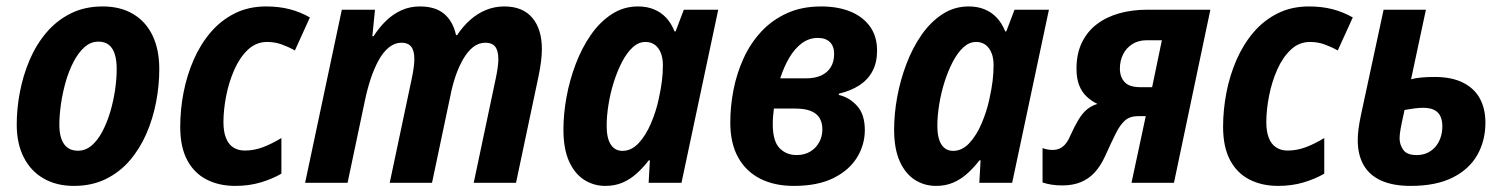

<svg xmlns="http://www.w3.org/2000/svg" viewBox="-20 -576 4752 605"><path d="M212.9 9.8Q158.2 9.8 117.7 -13.4Q77.1 -36.6 54.9 -80.1Q32.7 -123.5 32.7 -183.6Q32.7 -233.9 42.7 -286.1Q52.7 -338.4 73.2 -386.7Q93.8 -435.1 126 -473.1Q158.2 -511.2 202.4 -533.4Q246.6 -555.7 303.7 -555.7Q358.9 -555.7 398.9 -532.2Q439 -508.8 460.4 -464.6Q481.9 -420.4 481.9 -358.4Q481.9 -306.6 471.9 -254.4Q461.9 -202.1 441.2 -154.5Q420.4 -106.9 388.7 -70.1Q356.9 -33.2 313 -11.7Q269 9.8 212.9 9.8ZM226.1 -101.1Q249 -101.1 268.1 -116.9Q287.1 -132.8 301.8 -160.2Q316.4 -187.5 326.7 -221.2Q336.9 -254.9 342.3 -290.5Q347.7 -326.2 347.7 -358.9Q347.7 -384.8 342 -404.1Q336.4 -423.3 323.7 -434.1Q311 -444.8 290 -444.8Q265.6 -444.8 245.8 -427Q226.1 -409.2 211.2 -380.1Q196.3 -351.1 186.5 -316.4Q176.8 -281.7 171.9 -246.8Q167 -211.9 167 -183.1Q167 -143.6 181.6 -122.3Q196.3 -101.1 226.1 -101.1Z M721.2 9.8Q669.9 9.8 630.6 -10.5Q591.3 -30.8 569.6 -72Q547.9 -113.3 547.9 -176.3Q547.9 -230 558.3 -284.2Q568.8 -338.4 590.1 -387.2Q611.3 -436 643.6 -473.9Q675.8 -511.7 719.5 -533.7Q763.2 -555.7 818.4 -555.7Q859.4 -555.7 893.1 -546.9Q926.8 -538.1 956.5 -521L909.2 -417Q889.2 -428.2 867.7 -436Q846.2 -443.8 821.8 -443.8Q787.1 -443.8 761.2 -419.4Q735.4 -395 718.3 -356.2Q701.2 -317.4 692.6 -273.4Q684.1 -229.5 684.1 -190.9Q684.1 -161.6 691.9 -141.6Q699.7 -121.6 714.8 -111.6Q730 -101.6 751.5 -101.6Q780.3 -101.6 808.3 -112.1Q836.4 -122.6 866.7 -141.1V-28.8Q838.4 -12.2 801.5 -1.2Q764.6 9.8 721.2 9.8Z M941.4 0 1057.1 -545.4H1161.6L1153.3 -461.9H1157.2Q1175.3 -490.2 1197.3 -511.2Q1219.2 -532.2 1245.6 -543.9Q1272 -555.7 1303.2 -555.7Q1351.6 -555.7 1379.4 -532.5Q1407.2 -509.3 1417 -465.3H1420.4Q1438.5 -492.7 1461.2 -512.9Q1483.9 -533.2 1511 -544.4Q1538.1 -555.7 1568.8 -555.7Q1627 -555.7 1657.2 -520Q1687.5 -484.4 1687.5 -420.9Q1687.5 -403.8 1684.8 -382.1Q1682.1 -360.4 1677.2 -336.9L1606 0H1472.7L1541.5 -325.7Q1545.4 -343.8 1547.9 -360.4Q1550.3 -377 1550.3 -389.6Q1550.3 -416.5 1540.3 -429Q1530.3 -441.4 1509.8 -441.4Q1488.3 -441.4 1470.9 -427.7Q1453.6 -414.1 1439.7 -390.1Q1425.8 -366.2 1415.5 -336.2Q1405.3 -306.2 1398.9 -272.9L1341.3 0H1208L1277.3 -327.6Q1281.2 -345.7 1283.4 -361.8Q1285.6 -377.9 1285.6 -390.1Q1285.6 -416.5 1275.6 -429Q1265.6 -441.4 1245.6 -441.4Q1223.6 -441.4 1205.3 -426.5Q1187 -411.6 1172.9 -385.7Q1158.7 -359.9 1147.9 -327.1Q1137.2 -294.4 1129.9 -259.3L1075.2 0Z M1887.2 9.8Q1850.6 9.8 1820.6 -9.5Q1790.5 -28.8 1772.9 -68.1Q1755.4 -107.4 1755.4 -168Q1755.4 -216.8 1765.1 -270.3Q1774.9 -323.7 1794.2 -374.5Q1813.5 -425.3 1841.8 -466.1Q1870.1 -506.8 1907.5 -531.2Q1944.8 -555.7 1990.2 -555.7Q2018.6 -555.7 2040.5 -546.6Q2062.5 -537.6 2078.9 -520.3Q2095.2 -502.9 2105.5 -477.1H2108.9L2134.8 -545.4H2243.2L2127.4 0H2023.9L2027.8 -70.8H2024.4Q2005.9 -46.9 1985.6 -28.8Q1965.3 -10.7 1941.4 -0.5Q1917.5 9.8 1887.2 9.8ZM1941.4 -100.6Q1969.7 -100.6 1992.4 -125Q2015.1 -149.4 2031.2 -187.3Q2047.4 -225.1 2055.7 -264.2Q2063 -297.4 2065.9 -322.3Q2068.8 -347.2 2068.8 -370.6Q2068.8 -403.8 2054.2 -423.8Q2039.6 -443.8 2013.7 -443.8Q1992.2 -443.8 1973.6 -426.8Q1955.1 -409.7 1940.2 -381.1Q1925.3 -352.5 1914.3 -317.9Q1903.3 -283.2 1897.5 -247.1Q1891.6 -210.9 1891.6 -179.7Q1891.6 -140.6 1904.5 -120.6Q1917.5 -100.6 1941.4 -100.6Z M2481 9.8Q2420.4 9.8 2375.5 -12.9Q2330.6 -35.6 2305.9 -80.1Q2281.2 -124.5 2281.2 -189.9Q2281.2 -241.7 2291.5 -293.9Q2301.8 -346.2 2323.5 -393.3Q2345.2 -440.4 2379.2 -476.8Q2413.1 -513.2 2460 -534.4Q2506.8 -555.7 2567.4 -555.7Q2620.1 -555.7 2659.7 -539.6Q2699.2 -523.4 2721.4 -492.4Q2743.7 -461.4 2743.7 -416.5Q2743.7 -378.9 2729.2 -351.8Q2714.8 -324.7 2688.2 -307.4Q2661.6 -290 2623.5 -280.8L2623 -276.9Q2656.7 -269 2680.9 -242.2Q2705.1 -215.3 2705.1 -166Q2705.1 -120.1 2680.7 -80.1Q2656.2 -40 2606.7 -15.1Q2557.1 9.8 2481 9.8ZM2490.2 -87.4Q2514.6 -87.4 2532.7 -98.1Q2550.8 -108.9 2561 -127.2Q2571.3 -145.5 2571.3 -168.5Q2571.3 -189.5 2562.5 -204.1Q2553.7 -218.8 2534.9 -226.3Q2516.1 -233.9 2486.3 -233.9H2418.5Q2417 -221.2 2416 -209.7Q2415 -198.2 2415 -185.1Q2415 -131.3 2436.3 -109.4Q2457.5 -87.4 2490.2 -87.4ZM2438.5 -329.1H2519Q2547.9 -329.1 2567.6 -338.1Q2587.4 -347.2 2597.9 -364.5Q2608.4 -381.8 2608.4 -406.2Q2608.4 -430.2 2595 -443.4Q2581.5 -456.5 2557.6 -456.5Q2529.3 -456.5 2506.8 -439.9Q2484.4 -423.3 2467.3 -394.5Q2450.2 -365.7 2438.5 -329.1Z M2929.2 9.8Q2892.6 9.8 2862.5 -9.5Q2832.5 -28.8 2814.9 -68.1Q2797.4 -107.4 2797.4 -168Q2797.4 -216.8 2807.1 -270.3Q2816.9 -323.7 2836.2 -374.5Q2855.5 -425.3 2883.8 -466.1Q2912.1 -506.8 2949.5 -531.2Q2986.8 -555.7 3032.2 -555.7Q3060.5 -555.7 3082.5 -546.6Q3104.5 -537.6 3120.8 -520.3Q3137.2 -502.9 3147.5 -477.1H3150.9L3176.8 -545.4H3285.2L3169.4 0H3065.9L3069.8 -70.8H3066.4Q3047.9 -46.9 3027.6 -28.8Q3007.3 -10.7 2983.4 -0.5Q2959.5 9.8 2929.2 9.8ZM2983.4 -100.6Q3011.7 -100.6 3034.4 -125Q3057.1 -149.4 3073.2 -187.3Q3089.4 -225.1 3097.7 -264.2Q3105 -297.4 3107.9 -322.3Q3110.8 -347.2 3110.8 -370.6Q3110.8 -403.8 3096.2 -423.8Q3081.5 -443.8 3055.7 -443.8Q3034.2 -443.8 3015.6 -426.8Q2997.1 -409.7 2982.2 -381.1Q2967.3 -352.5 2956.3 -317.9Q2945.3 -283.2 2939.5 -247.1Q2933.6 -210.9 2933.6 -179.7Q2933.6 -140.6 2946.5 -120.6Q2959.5 -100.6 2983.4 -100.6Z M3327.1 8.3Q3307.6 8.3 3292 5.6Q3276.4 2.9 3265.1 -1V-109.4Q3271.5 -106.9 3279.8 -105.2Q3288.1 -103.5 3296.4 -103.5Q3309.6 -103.5 3319.8 -108.4Q3330.1 -113.3 3338.1 -123.3Q3346.2 -133.3 3352.5 -148.4Q3366.2 -178.7 3378.2 -198.5Q3390.1 -218.3 3404.3 -230.5Q3418.5 -242.7 3438 -248.5Q3418.9 -257.8 3404.1 -271.7Q3389.2 -285.6 3380.6 -307.1Q3372.1 -328.6 3372.1 -359.4Q3372.1 -407.2 3389.2 -442.1Q3406.2 -477.1 3436.5 -500Q3466.8 -522.9 3507.3 -534.2Q3547.9 -545.4 3595.2 -545.4H3793.9L3679.2 0H3545.4L3590.3 -210H3565.4Q3540.5 -210 3524.9 -196.3Q3509.3 -182.6 3495.6 -155Q3481.9 -127.4 3462.9 -85.4Q3448.7 -53.7 3429.7 -33Q3410.6 -12.2 3385.5 -2Q3360.4 8.3 3327.1 8.3ZM3572.8 -301.3H3610.4L3641.1 -449.2H3593.8Q3566.9 -449.2 3547.9 -437Q3528.8 -424.8 3518.8 -404.5Q3508.8 -384.3 3508.8 -359.9Q3508.8 -333.5 3523.7 -317.4Q3538.6 -301.3 3572.8 -301.3Z M4007.3 9.8Q3956.1 9.8 3916.7 -10.5Q3877.4 -30.8 3855.7 -72Q3834 -113.3 3834 -176.3Q3834 -230 3844.5 -284.2Q3855 -338.4 3876.2 -387.2Q3897.5 -436 3929.7 -473.9Q3961.9 -511.7 4005.6 -533.7Q4049.3 -555.7 4104.5 -555.7Q4145.5 -555.7 4179.2 -546.9Q4212.9 -538.1 4242.7 -521L4195.3 -417Q4175.3 -428.2 4153.8 -436Q4132.3 -443.8 4107.9 -443.8Q4073.2 -443.8 4047.4 -419.4Q4021.5 -395 4004.4 -356.2Q3987.3 -317.4 3978.8 -273.4Q3970.2 -229.5 3970.2 -190.9Q3970.2 -161.6 3978 -141.6Q3985.8 -121.6 4001 -111.6Q4016.1 -101.6 4037.6 -101.6Q4066.4 -101.6 4094.5 -112.1Q4122.6 -122.6 4152.8 -141.1V-28.8Q4124.5 -12.2 4087.6 -1.2Q4050.8 9.8 4007.3 9.8Z M4425.3 9.8Q4369.1 9.8 4332 -7.1Q4294.9 -23.9 4276.6 -56.2Q4258.3 -88.4 4258.3 -134.3Q4258.3 -149.9 4260.7 -169.4Q4263.2 -189 4268.6 -214.4L4339.8 -545.4H4473.1L4426.3 -326.2Q4440.4 -330.1 4459 -331.8Q4477.5 -333.5 4500.5 -333.5Q4554.2 -333.5 4589.8 -315.7Q4625.5 -297.9 4643.1 -265.6Q4660.6 -233.4 4660.6 -189.5Q4660.6 -132.8 4635 -87.6Q4609.4 -42.5 4557.1 -16.4Q4504.9 9.8 4425.3 9.8ZM4443.8 -87.4Q4463.4 -87.4 4478.5 -94.7Q4493.7 -102.1 4503.9 -114.5Q4514.2 -127 4519.5 -143.1Q4524.9 -159.2 4524.9 -177.7Q4524.9 -196.3 4518.8 -209.5Q4512.7 -222.7 4499.5 -229.5Q4486.3 -236.3 4464.4 -236.3Q4452.1 -236.3 4436.8 -234.4Q4421.4 -232.4 4405.8 -229.5Q4397.5 -192.4 4393.8 -172.4Q4390.1 -152.3 4390.1 -140.6Q4390.1 -120.6 4401.6 -104Q4413.1 -87.4 4443.8 -87.4Z"/></svg>

Font: Open Sans SemiCondensed
Style: Bold Italic
Weight: 700
Width: 4
Italic angle: -12°
Designer: Monotype Design Team
Foundry: Monotype Imaging Inc.
Version: Version 3.003